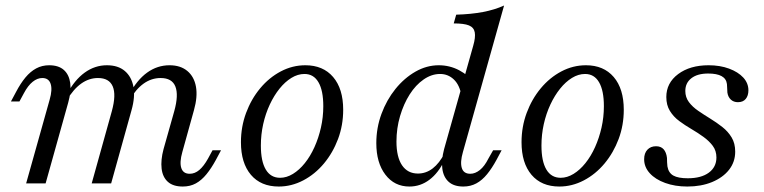

<svg xmlns="http://www.w3.org/2000/svg" viewBox="-20 -661 2753 692"><path d="M638.7 11.3Q604 11.3 585.1 -5.6Q566.1 -22.6 562.5 -53.2Q558.9 -83.9 569.4 -123.4L608.1 -260.5Q624.2 -318.5 612.1 -349.2Q600 -379.8 558.9 -379.8Q525.8 -379.8 497.6 -359.7Q469.4 -339.5 446.8 -300L446 -321Q473.4 -372.6 510.1 -399.2Q546.8 -425.8 591.1 -425.8Q630.6 -425.8 655.2 -405.2Q679.8 -384.7 686.3 -348.4Q692.7 -312.1 679 -263.7L637.1 -112.9Q626.6 -75.8 633.5 -55.2Q640.3 -34.7 663.7 -34.7Q682.3 -34.7 698.4 -48.4Q714.5 -62.1 729.8 -89.5L746 -119.4H776.6L758.1 -84.7Q741.9 -54.8 724.2 -33.1Q706.5 -11.3 685.9 0Q665.3 11.3 638.7 11.3ZM74.2 0 158.9 -301.6Q169.4 -337.9 162.5 -358.9Q155.6 -379.8 132.3 -379.8Q114.5 -379.8 97.6 -366.1Q80.6 -352.4 66.1 -325L50 -295.2H19.4L37.9 -329.8Q54 -360.5 71.8 -381.9Q89.5 -403.2 110.5 -414.5Q131.5 -425.8 157.3 -425.8Q191.1 -425.8 210.1 -408.9Q229 -391.9 233.1 -361.7Q237.1 -331.5 225.8 -291.1L144.4 0ZM310.5 0 383.1 -260.5Q399.2 -319.4 386.3 -349.6Q373.4 -379.8 333.1 -379.8Q300.8 -379.8 272.6 -359.7Q244.4 -339.5 221 -300V-321Q248.4 -372.6 285.1 -399.2Q321.8 -425.8 365.3 -425.8Q405.6 -425.8 429.8 -405.2Q454 -384.7 460.9 -348.4Q467.7 -312.1 454 -263.7L380.6 0Z M984.7 11.3Q920.2 11.3 884.3 -31Q848.4 -73.4 848.4 -148.4Q848.4 -204 866.9 -254Q885.5 -304 917.7 -342.7Q950 -381.5 991.9 -403.6Q1033.9 -425.8 1080.6 -425.8Q1144.4 -425.8 1180.6 -383.5Q1216.9 -341.1 1216.9 -265.3Q1216.9 -209.7 1198.4 -160.1Q1179.8 -110.5 1147.6 -71.8Q1115.3 -33.1 1073 -10.9Q1030.6 11.3 984.7 11.3ZM989.5 -20.2Q1012.9 -20.2 1035.9 -34.3Q1058.9 -48.4 1078.6 -73Q1098.4 -97.6 1113.3 -130.6Q1128.2 -163.7 1136.7 -201.2Q1145.2 -238.7 1145.2 -278.2Q1145.2 -334.7 1127.8 -364.5Q1110.5 -394.4 1077.4 -394.4Q1053.2 -394.4 1030.2 -380.2Q1007.3 -366.1 987.5 -341.5Q967.7 -316.9 952.4 -284.3Q937.1 -251.6 928.6 -213.7Q920.2 -175.8 920.2 -136.3Q920.2 -79.8 937.9 -50Q955.6 -20.2 989.5 -20.2Z M1650 11.3Q1616.1 11.3 1597.2 -5.6Q1578.2 -22.6 1574.2 -53.2Q1570.2 -83.9 1580.6 -123.4L1685.5 -496Q1694.4 -526.6 1691.1 -544.4Q1687.9 -562.1 1670.2 -569.4Q1652.4 -576.6 1615.3 -576.6L1624.2 -608.1Q1678.2 -609.7 1720.6 -617.7Q1762.9 -625.8 1796.8 -641.1L1648.4 -112.9Q1637.9 -76.6 1644.4 -55.6Q1650.8 -34.7 1675 -34.7Q1692.7 -34.7 1709.7 -48.4Q1726.6 -62.1 1740.3 -89.5L1757.3 -119.4H1787.9L1769.4 -84.7Q1753.2 -54.8 1735.5 -33.1Q1717.7 -11.3 1696.8 0Q1675.8 11.3 1650 11.3ZM1455.6 11.3Q1401.6 11.3 1369 -31.5Q1336.3 -74.2 1336.3 -145.2Q1336.3 -200 1354.8 -250.4Q1373.4 -300.8 1405.2 -340.3Q1437.1 -379.8 1477.4 -402.8Q1517.7 -425.8 1561.3 -425.8Q1600.8 -425.8 1635.1 -407.7Q1669.4 -389.5 1694.4 -357.3L1643.5 -314.5Q1637.1 -354 1616.1 -374.2Q1595.2 -394.4 1566.1 -394.4Q1535.5 -394.4 1506.9 -374.6Q1478.2 -354.8 1456.5 -320.6Q1434.7 -286.3 1421.8 -242.3Q1408.9 -198.4 1408.9 -150.8Q1408.9 -95.2 1429 -65.3Q1449.2 -35.5 1486.3 -35.5Q1515.3 -35.5 1539.5 -54Q1563.7 -72.6 1582.3 -108.9L1581.5 -82.3Q1559.7 -37.1 1527.4 -12.9Q1495.2 11.3 1455.6 11.3Z M1996 11.3Q1931.5 11.3 1895.6 -31Q1859.7 -73.4 1859.7 -148.4Q1859.7 -204 1878.2 -254Q1896.8 -304 1929 -342.7Q1961.3 -381.5 2003.2 -403.6Q2045.2 -425.8 2091.9 -425.8Q2155.6 -425.8 2191.9 -383.5Q2228.2 -341.1 2228.2 -265.3Q2228.2 -209.7 2209.7 -160.1Q2191.1 -110.5 2158.9 -71.8Q2126.6 -33.1 2084.3 -10.9Q2041.9 11.3 1996 11.3ZM2000.8 -20.2Q2024.2 -20.2 2047.2 -34.3Q2070.2 -48.4 2089.9 -73Q2109.7 -97.6 2124.6 -130.6Q2139.5 -163.7 2148 -201.2Q2156.5 -238.7 2156.5 -278.2Q2156.5 -334.7 2139.1 -364.5Q2121.8 -394.4 2088.7 -394.4Q2064.5 -394.4 2041.5 -380.2Q2018.5 -366.1 1998.8 -341.5Q1979 -316.9 1963.7 -284.3Q1948.4 -251.6 1939.9 -213.7Q1931.5 -175.8 1931.5 -136.3Q1931.5 -79.8 1949.2 -50Q1966.9 -20.2 2000.8 -20.2Z M2457.3 11.3Q2412.9 11.3 2377.4 -1.6Q2341.9 -14.5 2321.8 -36.7Q2301.6 -58.9 2301.6 -87.1Q2301.6 -108.9 2313.3 -121.4Q2325 -133.9 2344.4 -133.9Q2362.1 -133.9 2371.8 -123Q2381.5 -112.1 2383.9 -91.9Q2383.9 -85.5 2384.3 -76.2Q2384.7 -66.9 2385.5 -61.3Q2389.5 -37.9 2406.9 -28.2Q2424.2 -18.5 2458.9 -18.5Q2507.3 -18.5 2534.7 -38.7Q2562.1 -58.9 2562.1 -93.5Q2562.1 -117.7 2548.8 -135.5Q2535.5 -153.2 2515.3 -167.7Q2495.2 -182.3 2471.8 -196Q2448.4 -209.7 2427.8 -225Q2407.3 -240.3 2394.4 -261.3Q2381.5 -282.3 2381.5 -311.3Q2381.5 -362.1 2424.2 -394Q2466.9 -425.8 2533.9 -425.8Q2575 -425.8 2607.7 -413.7Q2640.3 -401.6 2658.9 -381.5Q2677.4 -361.3 2677.4 -335.5Q2677.4 -316.1 2667.7 -304.4Q2658.1 -292.7 2639.5 -292.7Q2624.2 -292.7 2614.1 -302Q2604 -311.3 2601.6 -327.4Q2600.8 -335.5 2600.8 -344Q2600.8 -352.4 2600 -358.1Q2597.6 -377.4 2580.6 -386.7Q2563.7 -396 2532.3 -396Q2493.5 -396 2471.8 -379Q2450 -362.1 2450 -333.1Q2450 -310.5 2462.9 -293.1Q2475.8 -275.8 2496.4 -261.7Q2516.9 -247.6 2539.9 -233.5Q2562.9 -219.4 2583.5 -203.2Q2604 -187.1 2616.9 -165.7Q2629.8 -144.4 2629.8 -114.5Q2629.8 -77.4 2607.7 -49.2Q2585.5 -21 2546.4 -4.8Q2507.3 11.3 2457.3 11.3Z"/></svg>

Font: Playfair 5pt SemiExpanded Light 12pt
Style: Italic
Weight: 300
Italic angle: -15.6°
Version: Version 2.000;gftools[0.9.28]